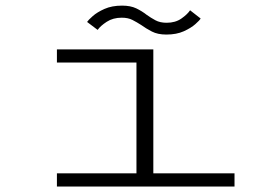

<svg xmlns="http://www.w3.org/2000/svg" viewBox="-20 -680 940 700"><path d="M187.5 0V-48H477.5V-452H187.5V-500H539V-48H835V0ZM586.5 -554Q555 -554 533.8 -565Q512.5 -576 494.5 -589Q479 -599 463 -607.2Q447 -615.5 424 -615.5Q392 -615.5 369 -600.5Q346 -585.5 336 -571L297.5 -600Q301.5 -606.5 317.8 -621Q334 -635.5 361 -647.5Q388 -659.5 425 -659.5Q456 -659.5 476.8 -649.5Q497.5 -639.5 514 -626.5Q530 -615 546.8 -606Q563.5 -597 587.5 -597Q619.5 -597 641.5 -612.5Q663.5 -628 673 -642.5L711.5 -612.5Q708 -606 692.2 -592Q676.5 -578 650 -566Q623.5 -554 586.5 -554Z"/></svg>

Font: Trispace Expanded ExtraLight
Style: Regular
Weight: 200
Width: 7
Designer: Tyler Finck
Foundry: Etcetera Type Company
Version: Version 1.210; ttfautohint (v1.8.3)